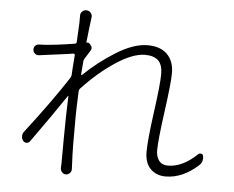

<svg xmlns="http://www.w3.org/2000/svg" viewBox="-55 -844 1140 936"><g transform="rotate(5 515.0 -376.0)"><path d="M934.6 -127.9Q941.4 -133.8 949.7 -131.3Q958 -128.9 959 -121.1Q960 -115.2 960 -109.4Q960 -88.9 944.3 -75.2Q868.2 -5.9 785.2 -5.9Q739.3 -5.9 710.9 -34.7Q682.6 -63.5 682.6 -117.2Q682.6 -174.8 701.7 -314Q720.7 -453.1 720.7 -501Q720.7 -546.9 699.2 -567.4Q677.7 -587.9 634.8 -587.9Q575.2 -587.9 492.2 -533.2Q409.2 -478.5 332 -395.5Q327.1 -389.6 327.1 -382.8Q323.2 -292 323.2 -253.9Q323.2 -237.3 323.2 -203.1Q323.2 -183.6 323.2 -169.9Q323.2 -161.1 323.2 -155.3Q323.2 -141.6 323.2 -116.7Q323.2 -91.8 324.2 -70.8Q325.2 -49.8 326.2 -25.4L327.1 -2.9Q328.1 8.8 319.8 17.6Q311.5 26.4 299.8 26.4Q289.1 26.4 281.2 17.6Q273.4 8.8 273.4 -2.9Q274.4 -13.7 274.4 -24.4Q274.4 -73.2 274.9 -142.1Q275.4 -210.9 276.4 -258.8Q276.4 -276.4 279.3 -353.5Q280.3 -355.5 278.8 -356Q277.3 -356.4 276.4 -354.5Q217.8 -266.6 112.3 -119.1Q106.4 -110.4 95.7 -110.4Q85 -110.4 79.1 -118.2Q71.3 -127.9 71.3 -140.6Q71.3 -153.3 79.1 -163.1Q201.2 -321.3 281.2 -444.3Q285.2 -451.2 286.1 -458Q287.1 -473.6 289.1 -506.8Q291 -540 293 -556.6Q293 -559.6 291 -561.5Q289.1 -563.5 286.1 -563.5Q263.7 -559.6 202.1 -551.8Q140.6 -543.9 120.1 -541Q108.4 -539.1 99.6 -546.4Q90.8 -553.7 89.8 -565.4Q88.9 -576.2 96.2 -584.5Q103.5 -592.8 115.2 -592.8Q123 -592.8 138.7 -593.8Q199.2 -597.7 289.1 -612.3Q295.9 -613.3 296.9 -620.1Q301.8 -714.8 301.8 -716.8Q301.8 -738.3 301.8 -749Q300.8 -761.7 309.6 -770.5Q318.4 -779.3 330.1 -779.3Q330.1 -779.3 331.1 -779.3Q343.8 -779.3 352.1 -769Q360.4 -758.8 358.4 -746.1Q352.5 -704.1 343.8 -623Q343.8 -623 344.2 -622.6Q344.7 -622.1 345.7 -622.1Q354.5 -625 360.4 -618.2L365.2 -612.3Q377 -599.6 368.2 -585.9Q345.7 -549.8 340.8 -542Q336.9 -536.1 336.9 -528.3L332 -464.8Q331.1 -463.9 333 -462.9Q335 -461.9 335.9 -462.9Q405.3 -530.3 490.2 -583Q575.2 -635.7 643.6 -635.7Q705.1 -635.7 738.8 -602.5Q772.5 -569.3 772.5 -509.8Q772.5 -461.9 752.9 -320.3Q733.4 -178.7 733.4 -128.9Q733.4 -98.6 748 -79.1Q762.7 -59.6 792 -59.6Q863.3 -59.6 934.6 -127.9Z"/></g></svg>

Font: Gen Jyuu Gothic P Light
Style: Regular
Weight: 200
Designer: [Source Han Sans]
Ryoko NISHIZUKA  (kana & ideographs); Paul D. Hunt (Latin, Greek & Cyrillic); Wenlong ZHANG  (bopomofo
Version: Version 1.002.20150607